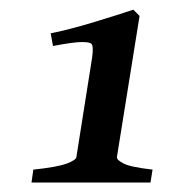

<svg xmlns="http://www.w3.org/2000/svg" viewBox="-20 -682 371 405"><path d="M301.8 -324.2 297.4 -296.9H46.4L50.3 -324.2Q101.1 -329.6 120.6 -336.9Q140.1 -344.2 141.1 -350.6L174.3 -560.5Q177.7 -584 172.9 -589.4Q169.9 -593.3 152.6 -593.3Q135.3 -593.3 91.8 -585L86.9 -611.8Q101.1 -614.3 125 -620.4Q148.9 -626.5 175.5 -634.5Q202.1 -642.6 225.3 -649.9Q248.5 -657.2 261.2 -661.6L274.4 -648.4L226.6 -350.6Q226.1 -344.7 240.5 -337.2Q254.9 -329.6 301.8 -324.2Z"/></svg>

Font: Gentium Book Plus
Style: Bold Italic
Weight: 700
Italic angle: -8°
Designer: Victor Gaultney, Annie Olsen, Iska Routamaa, Becca Hirsbrunner
Foundry: SIL International
Version: Version 6.101